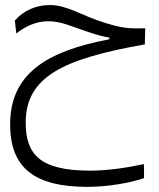

<svg xmlns="http://www.w3.org/2000/svg" viewBox="-20 -433 626 758"><path d="M324.7 304.7C403.8 304.7 496.1 289.1 548.8 270L548.3 214.8C490.2 227.1 412.1 240.7 335.9 240.7C135.7 240.7 81.5 175.3 81.5 50.8C81.5 -131.3 231.9 -201.2 551.8 -257.8L553.2 -321.3C482.9 -319.3 457.5 -323.7 396 -342.3C306.2 -369.1 246.6 -413.1 177.7 -413.1C123.5 -413.1 75.2 -393.1 38.6 -352.1L44.4 -300.8C78.6 -328.1 121.6 -349.1 170.4 -349.1C221.7 -349.1 259.3 -329.6 318.4 -310.1C365.7 -293.9 385.3 -289.1 411.6 -284.7V-277.8C163.1 -231.4 20 -140.6 20 58.1C20 225.6 111.3 304.7 324.7 304.7Z"/></svg>

Font: Cascadia Code PL Light
Style: Regular
Weight: 300
Monospace: yes
Designer: Aaron Bell
Foundry: Saja Typeworks
Version: Version 2404.023